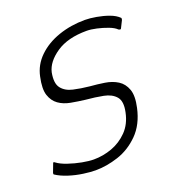

<svg xmlns="http://www.w3.org/2000/svg" viewBox="-102 -555 584 638"><g transform="rotate(-20 190.0 -236.0)"><path d="M5 -65Q5 -68 7.5 -68Q10 -68 12 -66Q25 -56 48.5 -48Q72 -40 96 -35.5Q120 -31 137 -31Q170 -31 201.5 -42.5Q233 -54 257 -78.5Q281 -103 289 -142Q297 -179 282.5 -196Q268 -213 240 -218.5Q212 -224 178 -227Q153 -230 128.5 -234.5Q104 -239 86.5 -251.5Q69 -264 61.5 -287Q54 -310 63 -351Q71 -390 100.5 -418.5Q130 -447 173.5 -462Q217 -477 267 -477Q284 -477 307 -473Q330 -469 350.5 -461.5Q371 -454 383 -442Q384 -440 383.5 -439Q383 -438 383 -435L370 -409Q368 -405 361 -409Q352 -418 333.5 -425Q315 -432 295 -436.5Q275 -441 260 -441Q193 -441 152.5 -413.5Q112 -386 104 -351Q97 -314 110.5 -296.5Q124 -279 150.5 -273Q177 -267 207 -264Q233 -262 258.5 -258Q284 -254 303 -242Q322 -230 330.5 -206.5Q339 -183 330 -143Q318 -88 285 -55Q252 -22 210.5 -8.5Q169 5 130 5Q113 5 87.5 1.5Q62 -2 37 -10Q12 -18 -6 -30Q-7 -34 -6 -36Z"/></g></svg>

Font: Glory Thin ExtraLight
Style: Italic
Weight: 250
Italic angle: -12°
Version: Version 1.011